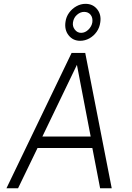

<svg xmlns="http://www.w3.org/2000/svg" viewBox="-20 -1006 705 1026"><path d="M14.5 0 362.5 -723H435.5L577 0H515L473.5 -215H180.5L76.5 0ZM206.5 -276.5H464.5L391 -659.5ZM408 -788Q370 -788 346.8 -817.2Q323.5 -846.5 330 -889.5Q333.5 -916 349.2 -937.8Q365 -959.5 388.2 -972.5Q411.5 -985.5 437 -985.5Q476 -985.5 499 -957Q522 -928.5 516 -887.5Q512.5 -859 496.8 -836.5Q481 -814 457.8 -801Q434.5 -788 408 -788ZM413.5 -830.5Q435 -830.5 452.5 -847.8Q470 -865 473.5 -887Q476.5 -912 464 -927.2Q451.5 -942.5 429.5 -942.5Q409.5 -942.5 391.8 -927.2Q374 -912 370 -887Q366.5 -865 379.8 -847.8Q393 -830.5 413.5 -830.5Z"/></svg>

Font: Public Sans Thin ExtraLight
Style: Italic
Weight: 250
Italic angle: -8°
Version: Version 2.001